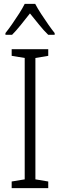

<svg xmlns="http://www.w3.org/2000/svg" viewBox="-20 -967 309 987"><path d="M228 0H40V-34L107 -45V-669L40 -680V-714H228V-680L162 -669V-45L228 -34ZM161 -947Q173 -924 191.5 -895.5Q210 -867 229 -840Q248 -813 261 -797V-788H228Q205 -810 181 -840Q157 -870 134 -898Q112 -870 87.5 -839.5Q63 -809 42 -788H8V-797Q24 -817 42.5 -843.5Q61 -870 78.5 -897.5Q96 -925 107 -947Z"/></svg>

Font: Noto Sans Lao Condensed Light
Style: Regular
Weight: 300
Width: 3
Designer: Monotype Design Team
Foundry: Monotype Imaging Inc.
Version: Version 2.003; ttfautohint (v1.8.4.7-5d5b)